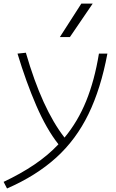

<svg xmlns="http://www.w3.org/2000/svg" viewBox="-40 -815 646 1065"><path d="M-1 230.5 -20 193.8Q74.2 149.4 149.9 98.4Q225.6 47.4 284.2 -14.6Q217.3 -99.6 160.9 -230.2Q104.5 -360.8 57.1 -517.6L103.5 -522.5Q193.4 -211.4 317.9 -51.8Q391.6 -140.6 438 -254.6Q484.4 -368.7 508.8 -517.6H555.7Q519.5 -323.7 450.9 -182.4Q382.3 -41 271.7 59.3Q161.1 159.7 -1 230.5ZM292 -609.4 411.1 -794.9H474.1L347.7 -609.4Z"/></svg>

Font: CaskaydiaCove NFP ExtraLight
Style: Italic
Weight: 200
Italic angle: -10°
Designer: Aaron Bell
Foundry: Saja Typeworks
Version: Version 2111.001; VTT 6.35;Nerd Fonts 3.1.1